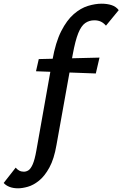

<svg xmlns="http://www.w3.org/2000/svg" viewBox="-161 -731 663 1040"><path d="M-63 289Q-90 289 -110 281Q-130 273 -141 260L-76 177Q-68 187 -57 193Q-46 199 -32 199Q-19 199 -7 191.5Q5 184 16 159.5Q27 135 36 84L123 -406Q140 -502 170.5 -562Q201 -622 238.5 -654.5Q276 -687 315.5 -699Q355 -711 389 -711Q420 -711 444 -703Q468 -695 482 -676L413 -592Q400 -607 385 -614Q370 -621 350 -621Q322 -621 300.5 -606Q279 -591 263 -551.5Q247 -512 233 -436L145 54Q132 130 106.5 176.5Q81 223 50.5 247.5Q20 272 -10 280.5Q-40 289 -63 289ZM34 -345 49 -411 378 -419 358 -333Z"/></svg>

Font: Ysabeau
Style: Bold Italic
Weight: 700
Italic angle: -12°
Designer: Christian Thalmann (Catharsis Fonts)
Version: Version 2.002